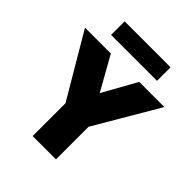

<svg xmlns="http://www.w3.org/2000/svg" viewBox="-257 -1041 1182 1182"><g transform="rotate(45 333.5 -450.0)"><path d="M232.5 0V-286L-11.5 -700H213.5L337.5 -479L460.5 -700H679.5L435.5 -284V0ZM133.5 -782V-900H533.5V-782Z"/></g></svg>

Font: Geologica Cursive Black
Style: Regular
Weight: 900
Designer: Sindre Bremnes, Frode Helland
Foundry: Monokrom Skriftforlag AS
Version: Version 1.010;gftools[0.9.28]